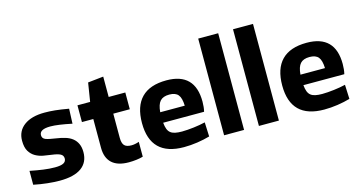

<svg xmlns="http://www.w3.org/2000/svg" viewBox="-84 -1173 2909 1550"><g transform="rotate(-15 1370.5 -398.0)"><path d="M255 11Q210 11 153.5 5Q97 -1 39 -13V-129Q99 -117 150 -110Q201 -103 247 -103Q295 -103 317.5 -115Q340 -127 340 -152Q340 -178 317.5 -190Q295 -202 247 -208Q214 -212 178.5 -218.5Q143 -225 113 -242Q83 -259 63.5 -291Q44 -323 44 -379Q44 -460 106 -506Q168 -552 277 -552Q298 -552 319.5 -551Q341 -550 365 -547.5Q389 -545 416.5 -541Q444 -537 478 -531L473 -407Q416 -419 371 -425.5Q326 -432 294 -432Q203 -432 203 -383Q203 -355 230 -345Q257 -335 314 -327Q356 -321 390 -310.5Q424 -300 448 -281Q472 -262 485.5 -233Q499 -204 499 -163Q499 -78 437.5 -33.5Q376 11 255 11Z M833 12Q740 12 692.5 -31.5Q645 -75 645 -160V-400H550V-540H656L681 -696L811 -710V-540H950V-400H812V-198Q812 -153 829.5 -134Q847 -115 889 -115Q917 -115 952 -127V-3Q929 4 897 8Q865 12 833 12Z M1295 9Q1016 9 1016 -266Q1016 -406 1086 -477.5Q1156 -549 1295 -549Q1533 -549 1533 -308Q1533 -261 1524 -225H1182Q1185 -193 1193 -172Q1201 -151 1216 -139Q1231 -127 1254.5 -122Q1278 -117 1311 -117Q1333 -117 1358.5 -119Q1384 -121 1410 -124Q1436 -127 1461 -131.5Q1486 -136 1507 -141L1512 -22Q1464 -8 1407 0.5Q1350 9 1295 9ZM1288 -432Q1236 -432 1211 -404.5Q1186 -377 1181 -313H1386Q1384 -378 1361.5 -405Q1339 -432 1288 -432Z M1631 -808H1798V0H1631Z M1922 -808H2089V0H1922Z M2467 9Q2188 9 2188 -266Q2188 -406 2258 -477.5Q2328 -549 2467 -549Q2705 -549 2705 -308Q2705 -261 2696 -225H2354Q2357 -193 2365 -172Q2373 -151 2388 -139Q2403 -127 2426.5 -122Q2450 -117 2483 -117Q2505 -117 2530.5 -119Q2556 -121 2582 -124Q2608 -127 2633 -131.5Q2658 -136 2679 -141L2684 -22Q2636 -8 2579 0.5Q2522 9 2467 9ZM2460 -432Q2408 -432 2383 -404.5Q2358 -377 2353 -313H2558Q2556 -378 2533.5 -405Q2511 -432 2460 -432Z"/></g></svg>

Font: Encode Sans Normal
Style: Bold
Weight: 700
Designer: Pablo Impallari, Andres Torresi
Foundry: Pablo Impallari, Andres Torresi
Version: Version 1.000; ttfautohint (v1.00) -l 8 -r 50 -G 200 -x 14 -